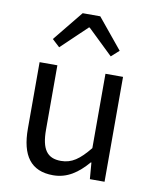

<svg xmlns="http://www.w3.org/2000/svg" viewBox="-91 -896 790 979"><g transform="rotate(10 303.5 -407.0)"><path d="M251 13C325 13 379 -26 430 -85H433L440 0H516V-543H425V-158C373 -94 334 -66 278 -66C206 -66 176 -109 176 -210V-543H84V-199C84 -60 136 13 251 13ZM130 -671 169 -635 301 -761H305L436 -635L476 -671L348 -827H257Z"/></g></svg>

Font: Noto Sans KR
Style: Regular
Weight: 400
Designer: Ryoko NISHIZUKA 西塚涼子 (kana, bopomofo & ideographs); Paul D. Hunt (Latin, Greek & Cyrillic); Sandoll Communications 산돌커뮤니
Foundry: Adobe
Version: Version 2.004;hotconv 1.0.118;makeotfexe 2.5.65603